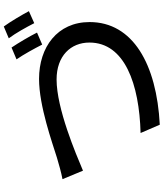

<svg xmlns="http://www.w3.org/2000/svg" viewBox="57 -932 885 1040"><g transform="rotate(-90 500.0 -412.5)"><path d="M876 -835 812 -808C840 -771 872 -713 894 -670L959 -699C940 -735 903 -798 876 -835ZM762 -793 698 -766C725 -727 757 -668 778 -627L843 -655C823 -695 787 -756 762 -793ZM49 -517 95 -406C185 -444 431 -549 589 -549C717 -549 789 -472 789 -371C789 -180 564 -101 299 -94L344 10C672 -7 900 -136 900 -370C900 -545 764 -644 592 -644C445 -644 246 -572 165 -547C128 -536 86 -524 49 -517Z"/></g></svg>

Font: DAIFUKU Sans JP Medium
Style: Regular
Weight: 500
Designer: Original font ‘Source Han Sans JP’ : Ryoko NISHIZUKA  (kana, bopomofo & ideographs); Paul D. Hunt (Latin, Greek & Cyrill
Foundry: Daifuku
Version: Version 1.000